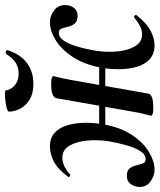

<svg xmlns="http://www.w3.org/2000/svg" viewBox="34 -660 629 756"><g transform="rotate(-90 348.0 -281.5)"><path d="M58 13Q33 13 10 -4.5Q-13 -22 -9 -54Q-7 -70 3.5 -83Q14 -96 34 -96Q55 -96 63.5 -85Q72 -74 75.5 -59Q79 -44 83 -33Q87 -22 99 -22Q118 -22 131.5 -43Q145 -64 154.5 -97.5Q164 -131 170 -166Q177 -210 173 -252.5Q169 -295 152.5 -322.5Q136 -350 106 -350Q85 -350 66 -339Q47 -328 39 -319Q37 -318 32.5 -321Q28 -324 30 -327Q63 -371 93.5 -385Q124 -399 149 -399Q184 -399 204.5 -379.5Q225 -360 234 -328Q243 -296 243 -258Q243 -220 236 -184Q224 -119 194.5 -75Q165 -31 128 -9Q91 13 58 13ZM303 8Q284 8 277.5 5.5Q271 3 271 0Q271 -4 277 -26Q283 -48 287 -74L340 -374Q345 -394 395 -394Q415 -394 421 -391Q427 -388 427 -386Q427 -384 424 -373Q421 -362 417.5 -346Q414 -330 411 -312L358 -12Q355 8 303 8ZM193 -181 196 -205H509L505 -181ZM549 13Q514 13 493 -6.5Q472 -26 463 -58Q454 -90 454 -128Q454 -166 461 -202Q474 -267 503.5 -311Q533 -355 569.5 -377Q606 -399 639 -399Q665 -399 687 -381.5Q709 -364 706 -332Q705 -316 694.5 -303Q684 -290 664 -290Q643 -290 634 -301Q625 -312 621.5 -327Q618 -342 614 -353Q610 -364 598 -364Q579 -364 565.5 -343Q552 -322 542.5 -289Q533 -256 527 -220Q520 -176 524 -133.5Q528 -91 544.5 -63.5Q561 -36 591 -36Q612 -36 630.5 -48Q649 -60 658 -67Q660 -69 664.5 -65.5Q669 -62 667 -58Q633 -16 603.5 -1.5Q574 13 549 13ZM396 -464Q358 -464 334 -479Q310 -494 298.5 -516Q287 -538 287 -560Q287 -565 299.5 -568.5Q312 -572 328 -574Q344 -576 357 -576Q370 -576 370 -573Q374 -551 391.5 -536.5Q409 -522 437 -522Q461 -522 479 -533.5Q497 -545 513 -570Q517 -575 524 -572Q531 -569 529 -566Q513 -515 478.5 -489.5Q444 -464 396 -464Z"/></g></svg>

Font: Cormorant Light
Style: Italic
Weight: 300
Italic angle: -10°
Designer: Christian Thalmann (Catharsis Fonts)
Foundry: Catharsis Fonts
Version: Version 4.000